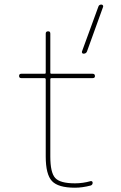

<svg xmlns="http://www.w3.org/2000/svg" viewBox="-20 -830 540 859"><path d="M353.5 -589.8Q349.6 -589.8 347.7 -592.8Q345.7 -595.7 346.7 -599.6L419.9 -799.8Q422.9 -809.6 433.6 -809.6Q437.5 -809.6 439.9 -806.6Q442.4 -803.7 441.4 -799.8L369.1 -599.6Q365.2 -589.8 353.5 -589.8ZM75.2 -480.5Q65.4 -480.5 65.4 -490.2Q65.4 -500 75.2 -500H179.7Q184.6 -500 184.6 -504.9V-679.7Q184.6 -689.5 194.8 -689.9Q205.1 -690.4 205.1 -679.7V-504.9Q205.1 -500 210 -500H394.5Q404.3 -500 404.8 -490.2Q405.3 -480.5 394.5 -480.5H210Q205.1 -480.5 205.1 -474.6V-129.9Q205.1 -57.6 227.1 -33.7Q249 -9.8 315.4 -9.8Q350.6 -9.8 384.8 -19.5Q388.7 -20.5 391.6 -18.6Q394.5 -16.6 394.5 -12.7Q394.5 -2.9 385.7 0Q348.6 9.8 315.4 9.8Q240.2 9.8 212.4 -20Q184.6 -49.8 184.6 -129.9V-474.6Q184.6 -479.5 179.7 -480.5Z"/></svg>

Font: Rounded Mgen+ 1m thin
Style: Regular
Weight: 100
Designer: [Source Han Sans]
Ryoko NISHIZUKA  (kana & ideographs); Paul D. Hunt (Latin, Greek & Cyrillic); Wenlong ZHANG  (bopomofo
Version: Version 1.059.20150602